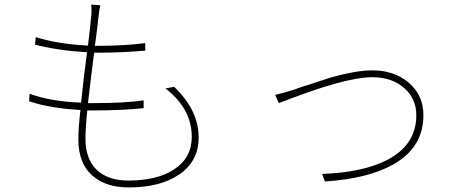

<svg xmlns="http://www.w3.org/2000/svg" viewBox="-20 -791 2040 838"><path d="M740 -412Q847 -310 847 -191Q847 -86 760 -28Q678 27 542 27Q447 27 390 -19Q322 -73 322 -182Q322 -232 331 -311Q199 -318 107 -349L109 -382Q200 -348 334 -343Q339 -390 346 -453L353 -509L360 -563Q235 -570 133 -596L136 -629Q230 -599 364 -592Q374 -674 378 -719Q381 -747 378 -771L418 -768Q413 -748 410 -718L408 -704L407 -690Q405 -673 403 -659Q399 -623 394 -591H406Q526 -591 614 -603V-570Q512 -561 407 -561H391L384 -507L377 -451Q369 -388 364 -341H393Q526 -341 607 -353V-319Q511 -309 394 -309H361Q353 -231 353 -185Q353 -101 398 -54Q447 -3 540 -3Q665 -3 739 -51Q817 -102 817 -193Q817 -317 702 -405Z M1261 -399Q1271 -402 1292 -410L1310 -416L1330 -422Q1380 -439 1418 -451Q1533 -484 1605 -484Q1700 -484 1763 -431Q1828 -376 1828 -288Q1828 -147 1696 -73Q1586 -11 1398 1L1386 -32Q1562 -38 1668 -92Q1797 -158 1797 -288Q1797 -360 1745 -406Q1691 -454 1605 -454Q1524 -454 1368 -403Q1320 -387 1260 -365Q1251 -361 1239 -357L1230 -353L1221 -350Q1203 -343 1197 -341L1181 -377Q1209 -383 1261 -399Z"/></svg>

Font: Noto Sans CJK TC Thin
Style: Regular
Weight: 250
Designer: Ryoko NISHIZUKA ???? (kana & ideographs); Paul D. Hunt (Latin, Greek & Cyrillic); Wenlong ZHANG ??? (bopomofo); Sandoll 
Foundry: Adobe Systems Incorporated
Version: Version 1.004 January 19, 2016